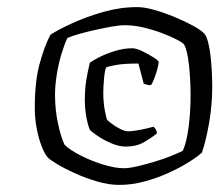

<svg xmlns="http://www.w3.org/2000/svg" viewBox="-20 -746 620 541"><path d="M316 -225Q286 -225 252.5 -235Q219 -245 189.5 -258.5Q160 -272 139.5 -284.5Q119 -297 114 -303Q106 -312 97.5 -333.5Q89 -355 83.5 -383.5Q78 -412 78 -442Q78 -515 91 -564Q104 -613 122 -648Q145 -663 184.5 -681Q224 -699 271.5 -712.5Q319 -726 367 -726Q387 -726 415 -718Q443 -710 472 -698Q501 -686 524 -673.5Q547 -661 556 -651Q562 -644 566.5 -626.5Q571 -609 573.5 -586Q576 -563 577 -540.5Q578 -518 578 -501Q578 -449 569 -398.5Q560 -348 549 -316Q536 -304 511 -288.5Q486 -273 454 -258.5Q422 -244 386.5 -234.5Q351 -225 316 -225ZM335 -333Q315 -333 293 -342.5Q271 -352 254.5 -363.5Q238 -375 234 -379Q231 -384 227.5 -397Q224 -410 221.5 -427.5Q219 -445 219 -463Q219 -495 223 -519.5Q227 -544 233 -569Q242 -576 261 -585.5Q280 -595 304.5 -602.5Q329 -610 353 -610Q364 -610 381.5 -601.5Q399 -593 413 -584Q427 -575 427 -571Q427 -564 423 -550Q419 -536 414 -523Q409 -510 405 -506Q399 -506 393.5 -507.5Q388 -509 385 -510L370 -567Q330 -567 307.5 -563Q285 -559 279 -556Q275 -547 273 -523Q271 -499 271 -485Q271 -457 275.5 -434Q280 -411 282 -408Q285 -405 295.5 -397Q306 -389 319 -382.5Q332 -376 341 -376Q350 -376 365.5 -378.5Q381 -381 395 -384.5Q409 -388 413 -389Q415 -387 418.5 -382Q422 -377 422 -370Q406 -357 385 -345Q364 -333 335 -333ZM329 -272Q344 -272 367.5 -277.5Q391 -283 416 -290.5Q441 -298 462 -306.5Q483 -315 495 -321Q506 -345 511.5 -388.5Q517 -432 517 -477Q517 -521 512.5 -562.5Q508 -604 499 -620Q496 -625 479 -634Q462 -643 437 -652.5Q412 -662 384.5 -668.5Q357 -675 332 -675Q317 -675 294.5 -671Q272 -667 247.5 -661.5Q223 -656 202 -650Q181 -644 170 -639Q162 -623 153.5 -595Q145 -567 140 -536Q135 -505 135 -479Q135 -437 143.5 -397.5Q152 -358 162 -338Q176 -324 206 -308.5Q236 -293 270 -282.5Q304 -272 329 -272Z"/></svg>

Font: Texturina Medium
Style: Italic
Weight: 500
Italic angle: -11°
Designer: Guillermo Torres Carreño
Foundry: Omnibus-Type
Version: Version 1.002